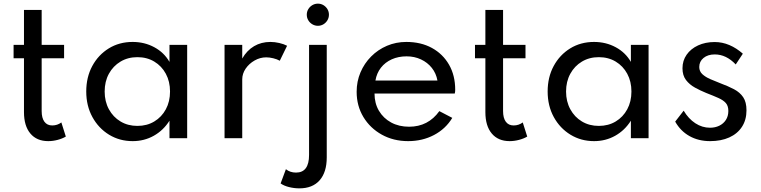

<svg xmlns="http://www.w3.org/2000/svg" viewBox="-20 -758 4176 1053"><path d="M244.5 16Q181.5 16 146.5 -25.8Q111.5 -67.5 111.5 -143V-438.5H54.5V-512H111.5V-703.5H208.5V-512H331.5V-438.5H208.5V-149Q208.5 -111 223.5 -90.5Q238.5 -70 266.5 -70Q294.5 -70 316.5 -86.5L341 -9Q321.5 2.5 295.8 9.2Q270 16 244.5 16Z M707.5 16Q636 16 578.2 -19.2Q520.5 -54.5 486.8 -116Q453 -177.5 453 -256.5Q453 -334.5 486 -395.8Q519 -457 576.5 -492.5Q634 -528 707.5 -528Q772.5 -528 826.2 -499Q880 -470 909.5 -418.5V-512H1006.5V0H909.5V-96Q876 -43 823.5 -13.5Q771 16 707.5 16ZM733.5 -67.5Q786 -67.5 826.2 -91.8Q866.5 -116 889.5 -158.5Q912.5 -201 912.5 -256Q912.5 -311 889.5 -353.5Q866.5 -396 826.2 -420.2Q786 -444.5 733.5 -444.5Q681.5 -444.5 641 -420.2Q600.5 -396 577.2 -353.5Q554 -311 554 -256Q554 -201.5 577.2 -158.8Q600.5 -116 641 -91.8Q681.5 -67.5 733.5 -67.5Z M1211.5 0V-512H1308.5V-437Q1334 -481.5 1373.5 -504.8Q1413 -528 1463 -528Q1487 -528 1511.8 -522.2Q1536.5 -516.5 1554.5 -507L1514.5 -425Q1499 -433.5 1478.5 -438.5Q1458 -443.5 1440 -443.5Q1406.5 -443.5 1376.2 -426.2Q1346 -409 1327.2 -381.5Q1308.5 -354 1308.5 -322.5V0Z M1622 275Q1593.5 275 1565.2 268Q1537 261 1519 248L1548 170Q1571 188.5 1603.5 188.5Q1675 188.5 1675 92V-512H1772V105Q1772 186.5 1733 230.8Q1694 275 1622 275ZM1723.5 -616.5Q1707 -616.5 1693 -624.8Q1679 -633 1670.8 -646.8Q1662.5 -660.5 1662.5 -677.5Q1662.5 -694 1670.8 -707.8Q1679 -721.5 1693 -729.8Q1707 -738 1723.5 -738Q1740 -738 1753.8 -729.8Q1767.5 -721.5 1775.8 -707.8Q1784 -694 1784 -677.5Q1784 -661 1775.8 -647Q1767.5 -633 1753.8 -624.8Q1740 -616.5 1723.5 -616.5Z M2218.5 16Q2138 16 2074 -19.5Q2010 -55 1973 -116.2Q1936 -177.5 1936 -254.5Q1936 -311.5 1957 -361Q1978 -410.5 2015.5 -448.2Q2053 -486 2102.5 -507Q2152 -528 2208.5 -528Q2288.5 -528 2348.8 -495Q2409 -462 2442.8 -403Q2476.5 -344 2476.5 -266Q2476.5 -259.5 2476 -255.5Q2475.5 -251.5 2474 -245H2034Q2034 -191.5 2058.2 -150.5Q2082.5 -109.5 2125.2 -86.2Q2168 -63 2223.5 -63Q2276 -63 2317.5 -84.5Q2359 -106 2389.5 -148.5L2460.5 -111.5Q2424 -51 2360.2 -17.5Q2296.5 16 2218.5 16ZM2039 -316.5H2379Q2372 -356 2348.2 -385.8Q2324.5 -415.5 2288.8 -432.2Q2253 -449 2210 -449Q2165 -449 2128.8 -432.8Q2092.5 -416.5 2069.2 -386.8Q2046 -357 2039 -316.5Z M2775 16Q2712 16 2677 -25.8Q2642 -67.5 2642 -143V-438.5H2585V-512H2642V-703.5H2739V-512H2862V-438.5H2739V-149Q2739 -111 2754 -90.5Q2769 -70 2797 -70Q2825 -70 2847 -86.5L2871.5 -9Q2852 2.5 2826.2 9.2Q2800.5 16 2775 16Z M3238 16Q3166.5 16 3108.8 -19.2Q3051 -54.5 3017.2 -116Q2983.5 -177.5 2983.5 -256.5Q2983.5 -334.5 3016.5 -395.8Q3049.5 -457 3107 -492.5Q3164.5 -528 3238 -528Q3303 -528 3356.8 -499Q3410.5 -470 3440 -418.5V-512H3537V0H3440V-96Q3406.5 -43 3354 -13.5Q3301.5 16 3238 16ZM3264 -67.5Q3316.5 -67.5 3356.8 -91.8Q3397 -116 3420 -158.5Q3443 -201 3443 -256Q3443 -311 3420 -353.5Q3397 -396 3356.8 -420.2Q3316.5 -444.5 3264 -444.5Q3212 -444.5 3171.5 -420.2Q3131 -396 3107.8 -353.5Q3084.5 -311 3084.5 -256Q3084.5 -201.5 3107.8 -158.8Q3131 -116 3171.5 -91.8Q3212 -67.5 3264 -67.5Z M3874.5 16Q3810.5 16 3761.2 -11.8Q3712 -39.5 3683 -91L3729.5 -151Q3756 -106.5 3793.5 -82Q3831 -57.5 3874 -57.5Q3902 -57.5 3924.8 -68.5Q3947.5 -79.5 3961 -100.2Q3974.5 -121 3974.5 -149.5Q3974.5 -177 3960.8 -192.8Q3947 -208.5 3920.2 -220.5Q3893.5 -232.5 3853.5 -248Q3821.5 -261 3791.5 -277.5Q3761.5 -294 3742.2 -319.2Q3723 -344.5 3723 -383.5Q3723 -425.5 3745.8 -458Q3768.5 -490.5 3808.5 -509Q3848.5 -527.5 3899.5 -527.5Q3941 -527.5 3980 -511Q4019 -494.5 4054 -463.5L4015 -404.5Q3963 -459.5 3900 -459.5Q3862 -459.5 3838.5 -440.2Q3815 -421 3815 -390.5Q3815 -367 3832 -351.2Q3849 -335.5 3875.5 -324Q3902 -312.5 3930.5 -301.5Q3973.5 -285.5 4005.8 -268.5Q4038 -251.5 4056 -224.8Q4074 -198 4074 -153Q4074 -100.5 4049.2 -62.5Q4024.5 -24.5 3979.5 -4.2Q3934.5 16 3874.5 16Z"/></svg>

Font: Spartan Thin Medium
Style: Regular
Weight: 500
Version: Version 1.004